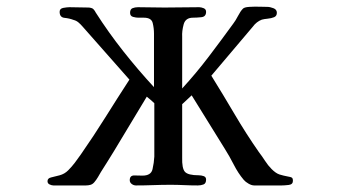

<svg xmlns="http://www.w3.org/2000/svg" viewBox="-20 -564 1040 586"><path d="M874 -12Q874 -1 861 0.5Q848 2 840 2H756Q748 2 738.5 -3.5Q729 -9 724 -15Q707 -35 693.5 -61.5Q680 -88 666 -110L565 -273Q558 -266 550.5 -259.5Q543 -253 536 -246V-84Q535 -50 544.5 -39.5Q554 -29 587 -29Q594 -29 601.5 -26.5Q609 -24 609 -16Q609 -4 601 -1Q593 2 584 2Q563 2 542 1Q521 0 501 0Q474 0 447.5 1Q421 2 395 2Q388 2 382 -2.5Q376 -7 376 -14Q376 -29 390.5 -28.5Q405 -28 415 -28Q441 -28 445.5 -47.5Q450 -67 451 -86V-249Q446 -254 440 -259Q434 -264 428 -269L328 -103Q318 -87 308.5 -71.5Q299 -56 288 -39Q284 -32 279 -23.5Q274 -15 268 -8Q263 -2 256.5 0Q250 2 242 2Q217 2 192.5 2Q168 2 143 2Q138 2 131.5 -1Q125 -4 125 -11Q125 -20 136 -22.5Q147 -25 162 -29Q177 -33 188 -44Q199 -55 208.5 -67.5Q218 -80 227 -93Q266 -149 302 -206.5Q338 -264 375 -321L232 -483Q226 -490 219.5 -495.5Q213 -501 205 -503Q192 -508 177 -509.5Q162 -511 162 -528Q162 -538 173.5 -540Q185 -542 192 -542L250 -541Q254 -541 259 -539.5Q264 -538 266 -535Q268 -533 269.5 -530.5Q271 -528 272 -526Q311 -465 356 -408Q401 -351 450 -298Q450 -339 450 -380Q450 -421 450 -461Q450 -478 446 -494Q442 -510 419 -510Q415 -510 411 -510Q407 -510 402 -510Q395 -510 386 -512.5Q377 -515 377 -525Q377 -536 384.5 -539Q392 -542 401 -542Q421 -542 441 -541.5Q461 -541 482 -541Q508 -541 534.5 -541.5Q561 -542 588 -542Q594 -542 601.5 -539Q609 -536 609 -528Q609 -513 594.5 -511.5Q580 -510 569 -510Q546 -510 540.5 -489.5Q535 -469 536 -452V-294Q579 -341 617 -391Q655 -441 692 -492Q699 -501 706.5 -515.5Q714 -530 721 -537Q725 -542 740.5 -543Q756 -544 773 -543.5Q790 -543 796 -543Q804 -543 814.5 -539Q825 -535 825 -525Q825 -515 816.5 -511.5Q808 -508 797 -507Q786 -506 779 -504Q771 -501 764 -495.5Q757 -490 752 -483L625 -333Q661 -275 696 -215.5Q731 -156 770 -100Q780 -87 789 -73Q798 -59 809 -48Q822 -35 833 -31.5Q844 -28 860 -25Q867 -24 870.5 -22Q874 -20 874 -12Z"/></svg>

Font: Kaisei Opti Medium
Style: Regular
Weight: 500
Designer: Font-Kai, 金井和夫
Foundry: KAZUO KANAI
Version: Version 5.003